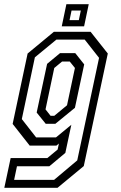

<svg xmlns="http://www.w3.org/2000/svg" viewBox="-48 -691 573 911"><path d="M-27.5 200 2.5 59H176.5L225.5 18.5L231.5 -10L219.5 0H93L12 -103L83 -437L207.5 -540H382L463.5 -437L349.5 97L225 200ZM19 162.5H208.5L318.5 70L422 -416.5L354 -503H219.5L117.5 -419L55.5 -126L123.5 -39H217.5L290.5 -99L262 34.5L186 98H32.5ZM169 -103.5 126 -157 175.5 -388 237 -439H309L351.5 -385.5L307.5 -179.5L214.5 -103.5ZM192 -141.5H209.5L270 -191.5L307.5 -368.5L283 -399H246.5L209.5 -368.5L168 -172ZM245 -566 267 -671H373L351 -566ZM282 -595.5H326L335.5 -641H291.5Z"/></svg>

Font: Tourney Condensed Regular
Style: Italic
Weight: 400
Width: 3
Italic angle: -12°
Designer: Tyler Finck
Foundry: Etcetera Type Co
Version: Version 1.010; ttfautohint (v1.8.3)